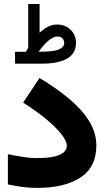

<svg xmlns="http://www.w3.org/2000/svg" viewBox="-20 -921 510 940"><path d="M106.4 -667.5Q109.9 -672.4 112.8 -677.2Q115.7 -682.1 118.2 -687V-901.4H173.8V-760.7Q193.4 -778.8 214.1 -789.8Q234.9 -800.8 258.8 -800.8Q299.8 -800.8 325.9 -775.1Q352.1 -749.5 352.1 -710.9Q351.6 -658.2 307.9 -633.8Q264.2 -609.4 184.6 -609.4H53.7V-667.5ZM184.1 -668Q244.6 -668 269.5 -679.7Q294.4 -691.4 294.4 -709.5Q294.4 -724.1 285.6 -733.2Q276.9 -742.2 261.2 -742.2Q241.7 -742.2 217.8 -722.4Q193.8 -702.6 168.9 -667.5ZM18.6 -166Q48.8 -159.7 88.4 -153.3Q127.9 -147 154.8 -147Q216.3 -147 249.3 -155.5Q282.2 -164.1 294.7 -178Q307.1 -191.9 307.1 -207Q307.1 -230.5 280.3 -264.4Q253.4 -298.3 205.3 -338.4Q157.2 -378.4 93.3 -418.5L173.3 -539.1Q255.4 -490.2 318.1 -437.7Q380.9 -385.3 416.3 -328.4Q451.7 -271.5 451.7 -208.5Q451.7 -103 374 -52Q296.4 -1 161.1 -1Q121.6 -1 86.4 -6.1Q51.3 -11.2 18.6 -18.1Z"/></svg>

Font: Vazir Black FD-WOL
Style: Black-FD-WOL
Weight: 900
Designer: Saber Rastikerdar
Foundry: Saber Rastikerdar
Version: Version 30.0.0